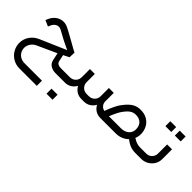

<svg xmlns="http://www.w3.org/2000/svg" viewBox="17 -1227 2171 2171"><g transform="rotate(45 1102.5 -141.5)"><path d="M580.9 -239.6 584.4 -316.2Q581.1 -316.2 546 -336Q510.9 -355.8 466.2 -381Q421.4 -406.2 364.8 -437Q336.1 -452.3 319.3 -460.3Q277.4 -481 234 -475.9Q190.6 -470.9 154.8 -441.9Q119 -412.9 99.9 -364.5L90.9 -344.3L162.6 -312.8L171.7 -333.4Q181.1 -359.5 199.3 -376.7Q217.5 -393.9 240.9 -397.8Q264.4 -401.8 288.7 -389.2Q298.3 -383.8 316.5 -373.9Q402.8 -325.6 466.6 -296.1Q491 -284.1 506 -278.2L195.2 -143.5Q135.6 -118.4 99.9 -67.1Q64.2 -15.9 64.2 46.5Q64.4 102.2 91.6 148.9Q118.7 195.6 165.5 223.1Q212.4 250.7 267.9 250.7H547.9V168.1H267.9Q228.1 168.1 196.4 147.7Q164.6 127.3 150.9 91.8Q138.9 60.1 144.3 28Q149.7 -4.2 170.5 -30.1Q191.2 -56.1 223.4 -70.9L453.3 -175.5L472 -87.5Q481.4 -42.5 516.3 -21.2Q551.3 0 593.3 0H649.6V-82.7H595.3Q573.5 -82.7 553.8 -92.6Q534.1 -102.4 528.8 -128.5L512.4 -205.2Z M652.6 0H746.3Q790.1 0 824.1 -21.5Q858 -43 877.9 -79.7Q897.1 -43 931.2 -21.5Q965.2 0 1009.3 0H1030.3V-82.7H1009.3Q984.2 -82.7 962.9 -95.1Q941.6 -107.5 929.2 -128.8Q916.8 -150.1 916.8 -175.4V-308.5H838.5V-175.4Q838.5 -150.1 826.1 -128.8Q813.7 -107.5 792.5 -95.1Q771.3 -82.7 746.3 -82.7H652.6Q634.3 -73.7 627.4 -57.5Q620.5 -41.4 627.4 -25.2Q634.3 -9.1 652.6 0ZM784.9 235.8Q784.9 210.9 784.9 195.3Q784.9 179.2 784.9 155.3Q762.4 155.3 748.4 155.3Q734.4 155.3 719.2 155.3Q707.3 155.3 688.4 155.3Q688.4 179.2 688.4 195.3Q688.4 210.9 688.4 235.8Q688.4 235.8 706.3 235.8Q724.3 235.8 753.7 235.8Q753.7 235.8 784.9 235.8Z M1563.6 -310.5Q1602.8 -312.2 1631 -298.7Q1659.1 -285.3 1674.1 -258.7Q1689 -232.1 1689 -194.4Q1689 -159.7 1671.9 -134.5Q1654.9 -109.2 1625.5 -95.9Q1596 -82.7 1559.3 -82.7H1368Q1383.4 -123.7 1408 -172.7Q1432.6 -221.6 1473.3 -265.2Q1514 -308.8 1563.6 -310.5ZM1030.3 0H1049.4Q1093.2 0 1127.2 -21.5Q1161.1 -43 1181 -79.7Q1200.2 -43 1234.2 -21.5Q1268.1 0 1312.4 0H1559.3Q1605.6 0 1644.8 -16.1Q1684.1 -32.2 1711.7 -60.9Q1735.1 -42.7 1756.4 -30.1Q1777.6 -17.5 1805.8 -8.7Q1833.9 0 1867.3 0H1873.1V-82.7H1867.5Q1843 -82.7 1822.7 -88.1Q1802.5 -93.6 1786.6 -101.4Q1770.8 -109.2 1751.6 -121.5Q1767.3 -155.1 1767.3 -194.4Q1767.3 -244.8 1745.2 -290.1Q1723.1 -335.3 1676.7 -363.2Q1630.3 -391 1561.1 -388.8Q1484.9 -386 1427.6 -328.3Q1370.2 -270.5 1338.6 -206.7Q1307 -142.9 1290.1 -92.1Q1289.5 -90.6 1289.3 -89.2Q1269.8 -92 1253.9 -103.7Q1238.1 -115.3 1228.9 -132.8Q1219.7 -150.3 1219.7 -170.4V-308.5H1141.6V-175.4Q1141.6 -150.1 1129.2 -128.8Q1116.8 -107.5 1095.6 -95.1Q1074.4 -82.7 1049.4 -82.7H1030.3Q1012.1 -73.7 1005.2 -57.5Q998.3 -41.4 1005.2 -25.2Q1012.1 -9.1 1030.3 0Z M1872.7 0H1966.4Q2012.8 0 2051.9 -22.4Q2091 -44.8 2114 -82.8Q2136.9 -120.7 2136.9 -166.2V-322.9H2058.6V-175.4Q2058.6 -150.1 2046.2 -128.8Q2033.8 -107.5 2012.6 -95.1Q1991.5 -82.7 1966.4 -82.7H1872.7Q1854.5 -73.7 1847.6 -57.5Q1840.7 -41.4 1847.6 -25.2Q1854.5 -9.1 1872.7 0ZM1992.1 -455.4Q1992.1 -479.3 1992.1 -494.9Q1992.1 -510.6 1992.1 -534Q1970.1 -534 1956.7 -534Q1943.4 -534 1928.2 -534Q1916.8 -534 1898.4 -534Q1898.4 -510.6 1898.4 -494.9Q1898.4 -479.3 1898.4 -455.4Q1898.4 -455.4 1915.8 -455.4Q1933.3 -455.4 1961.8 -455.4Q1961.8 -455.4 1992.1 -455.4ZM2142.9 -455.4Q2142.9 -479.3 2142.9 -494.9Q2142.9 -511 2142.9 -534.5Q2120.8 -534 2107.2 -534Q2093.7 -534 2078.5 -534Q2067.5 -534.5 2049.1 -534.5Q2049.1 -511 2049.1 -494.9Q2049.1 -479.3 2049.1 -455.4Q2049.1 -455.4 2066.3 -455.4Q2083.6 -455.4 2112.1 -455.4Q2112.1 -455.4 2142.9 -455.4Z"/></g></svg>

Font: Arad-FD-VF Thin
Style: Regular
Weight: 100
Designer: Mohammad Darvishi
Version: Version 1.010;September 21, 2024;FontCreator 15.0.0.2992 64-